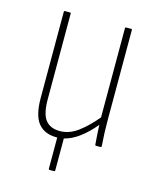

<svg xmlns="http://www.w3.org/2000/svg" viewBox="-97 -548 612 755"><g transform="rotate(15 208.5 -170.5)"><path d="M170 8Q121 8 95.5 -23Q70 -54 70 -126V-476Q70 -480 74 -480H94Q98 -480 98 -476V-128Q98 -68 117.5 -43.5Q137 -19 176 -19Q214 -19 249 -45Q284 -71 319 -113V-476Q319 -480 323 -480H343Q347 -480 347 -476V-112Q347 -54 351 -5Q351 0 347 0H329Q325 0 325 -4Q323 -24 322 -44.5Q321 -65 320 -83Q291 -48 261 -25.5Q231 -3 199 5V135Q199 139 195 139H177Q173 139 173 135V8Z"/></g></svg>

Font: Sofia Sans Cond ExtraLight
Style: Regular
Weight: 200
Width: 3
Designer: Botio Nikoltchev, Ani Petrova
Foundry: lettersoup
Version: Version 4.100; ttfautohint (v1.8.3)